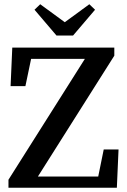

<svg xmlns="http://www.w3.org/2000/svg" viewBox="-20 -887 600 907"><path d="M540 -181 532 0H20V-38L381 -609H127L100 -480H30L38 -662H520V-624L159 -53H444L470 -181ZM429 -841 325 -719H247L143 -841L170 -867L286 -782L402 -867Z"/></svg>

Font: Source Serif Pro Semibold
Style: Regular
Weight: 600
Designer: Frank Grießhammer
Foundry: Adobe Systems Incorporated
Version: Version 1.014;PS Version 1.0;hotconv 1.0.73;makeotf.lib2.5.5